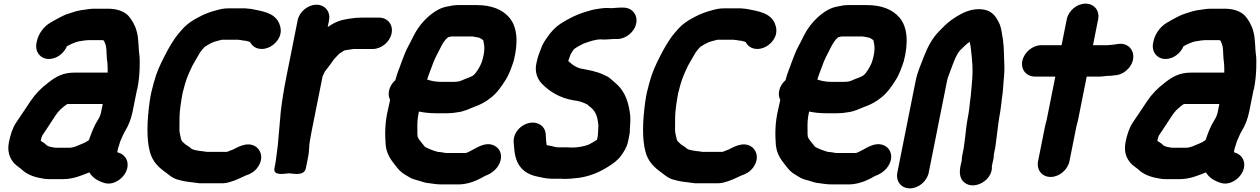

<svg xmlns="http://www.w3.org/2000/svg" viewBox="-20 -804 6943 1058"><path d="M641.2 -21C641.4 -22.2 642.1 -24.3 643.5 -27.1C653.5 -47.8 658.1 -63 668.1 -79.6C688.5 -113 702.5 -147.9 711.1 -191L733.7 -304C734.4 -307.4 736.4 -312.7 737.3 -317C744.4 -352.6 748.2 -390.3 749.3 -424.3C749.8 -450.7 751.5 -485 746.6 -511.9C744.8 -521.9 744.8 -541.2 743.4 -557.9L741 -586.2C739.6 -598.5 739 -607.6 736.9 -616.2L732.4 -634.2C724.9 -663.7 706.3 -696 687.7 -716.7C662.8 -742.7 623 -756 574.9 -756H511.9C501 -756 488.2 -756.4 476.1 -754.8C441.8 -750 410.1 -747.6 374.6 -734.3C357.6 -728.6 340.2 -724.2 318.4 -712.5L303.5 -704.8C289.8 -698.1 267.4 -684.8 255.5 -677.8C222.8 -658.6 191.7 -619.4 182.8 -575L181 -566C171.7 -519.4 202 -479 249.6 -479C293.3 -479 332.5 -510.9 348.8 -549.3C350.7 -550.4 352.1 -551.1 353.8 -551.9L373.8 -561.9C385.9 -567.4 403.8 -574.6 416.1 -576.3C436.4 -579.9 455.4 -583 475.4 -583H540.4C544.3 -583 548.1 -582.5 551.1 -581.3C556.5 -573.3 559.3 -565 563.9 -549.8C568.5 -525.4 566.2 -489.5 572 -455.5L573 -437.4C573.1 -425.2 573.5 -414.8 573.4 -404H391.7C325.3 -404 287.7 -381 245.7 -348.4C204.5 -316.6 175.1 -287.2 145.9 -243.5L129 -217.8C108.8 -189 88.2 -156 69.4 -129.2C49.8 -101.1 36.8 -59.2 29.2 -21C18.6 31.9 34.4 70 59.2 96.8C73.5 111.8 91.2 121.8 100.3 130.5C126 155 162.4 170.4 204.3 177.6L220.6 180.6C228.6 182.1 238.1 183 247.5 183H328.5C382.5 183 428.1 163.5 472.3 146C489.6 175.1 518.8 193.3 554.3 204C603.5 219.2 654.3 183.1 673.1 145C698.9 92.5 672.2 48.9 635.2 37.9C632.1 37 630 36.5 627.9 35.7C627.4 34.6 627 33.5 626.6 31.9L630.3 13.7C633.6 3.3 639 -9.8 641.2 -21ZM205.6 -33C207.4 -42 210.9 -53.7 212.6 -56.8C213.3 -57.7 214.3 -59 215 -60.2C231.9 -87 253.2 -116.1 272.3 -147L286.2 -168.2C302.8 -191.8 309.5 -198.5 335.8 -220.4C339.7 -223.2 346.3 -227.9 350.8 -231H546.1L536.2 -181.6L531.7 -167.6C528.8 -159.7 525.2 -152.3 519.9 -144.2C498.1 -110.3 483.5 -71.2 470.1 -32L452.5 -20.9C442.5 -15.5 436.9 -13.7 427.5 -9.7C402.8 0.7 384.6 10 363 10H288C285.5 10 282.7 9.8 280.4 9.4L263 6.2C254.4 5.5 238.5 -1.1 235.6 -4.7C228.9 -13.1 219.6 -18 207.8 -25.5C207.2 -26 205.2 -27.3 204.2 -28.1C204.6 -29.3 205.3 -31.3 205.6 -33Z M1287.9 -585.3C1288.3 -585.3 1288.8 -585.2 1289.2 -585.1L1306.7 -583.3C1314.9 -581.6 1322.6 -579.8 1335.5 -579.1C1343.4 -576.7 1351.8 -574.8 1357.6 -572.8C1366.1 -556.2 1380.1 -542.3 1402.3 -536.7C1449.6 -524.8 1501 -557.2 1520.1 -601.1C1530.9 -626.1 1528.2 -652.3 1518.9 -674.1C1493.9 -734.8 1425 -742.1 1365.5 -754.5C1365 -754.6 1364 -754.8 1363.2 -754.9L1344.1 -756.8C1334.5 -758.2 1323.4 -758.7 1311.5 -758H1238.3C1215 -758 1194.8 -753.9 1174.4 -748C1137.3 -738.4 1106.9 -727.1 1072.6 -708.4C1039.4 -691 1011.9 -673.6 984.7 -643L966.3 -621.9C935.6 -586.4 906.9 -534.9 885.4 -492.3C862.6 -447.2 842.7 -406.2 827.8 -349.6C816.6 -307.3 810.7 -287.8 804.3 -241.4C790.5 -139.7 786.2 -39.9 805.9 32.6C821 88.7 855.7 119.7 896.7 149L906.8 156.8C921.6 168.1 938 181.5 966 187.4C991 194.8 1018 198.8 1047.9 201.8L1062.2 203.7C1071.3 205.6 1084.5 206.7 1098.6 206H1200.9C1216.8 206 1232.2 203.8 1247 198.8C1278.1 190.6 1309.4 174.4 1335.8 162.4C1358.8 155.7 1383.5 141.5 1400.5 117.2C1435.6 67 1416.8 18.8 1385 1.1C1337.7 -25.1 1283.9 11 1262.7 20.6C1256.5 23.5 1245 26.3 1230.7 33H1120.8C1115 31.9 1108.6 30.8 1102.7 30.2L1085.1 28.2C1063.7 25.7 1040 20 1036.3 16.5C1024.4 5.1 1012.4 -0.7 1001.9 -8.2C997.5 -11.3 995.5 -14.6 984.8 -24C982.2 -26.3 982.1 -26.1 977.9 -37C974.2 -55.5 969.7 -68.9 968.7 -86.5C968.7 -112.8 968.9 -135.5 969.4 -164.3C970.5 -197.2 978.1 -250.6 986.4 -292.3C989.1 -303.2 993.4 -319.4 998 -336C1009.7 -377.3 1022.2 -404.2 1040.2 -441.9C1048.7 -458.3 1072.1 -496.9 1082.6 -515.4L1091.6 -527.1C1099.5 -536.5 1103.7 -541.8 1108.6 -546.2C1127.3 -558.3 1153.4 -573.3 1170 -576.5C1183.2 -579 1198 -585 1203.8 -585H1283.8C1287 -585 1285.6 -585 1287.9 -585.3Z M1510.8 -3.6C1505 36.4 1502.3 73.4 1495.2 109L1492.4 123C1483.2 169.4 1555.8 151 1572.9 151C1590.5 151 1656.2 169.4 1665.4 123L1678.2 59C1685.2 24.1 1682 0.1 1687.5 -27.5C1690.4 -45.6 1693.4 -62 1697 -80L1757.6 -383.7C1758.7 -387 1765.7 -399.5 1770.7 -410.7C1790.4 -435.3 1800 -448.2 1819 -475.3C1827.9 -486.9 1835.9 -493.5 1850.4 -508.9C1862.7 -516.6 1872.8 -523.7 1877.1 -525.6C1883.1 -528.3 1899.2 -529.4 1917.4 -532.3L1927.7 -534H2033.6C2081.4 -534 2128.3 -572.5 2137.9 -620.5C2147.5 -668.5 2115.9 -707 2068.1 -707H1973.1C1965.2 -707 1959.9 -706.8 1950.7 -706C1942.4 -705.9 1935.2 -705.3 1925.7 -703.7L1910 -701.8C1903.4 -701 1898.5 -699.6 1891.2 -698.8C1858.3 -693.9 1827.6 -682.3 1804.2 -667L1785.8 -655L1793.1 -692C1802.6 -739.4 1771 -778 1723.8 -778C1676.6 -778 1629.6 -739.4 1620.1 -692L1556.3 -372C1544 -310.5 1534.3 -248.5 1527.4 -191.6C1522.4 -129.9 1515.9 -66.7 1510.8 -3.6Z M2392.7 33.1C2368 26.3 2342.1 16.3 2321.7 5.4L2291.2 -32.7C2287.3 -37.6 2286.2 -40.5 2281.6 -49.7C2279.9 -56.8 2279.7 -68.9 2279.9 -87C2279.2 -122.9 2279.4 -149.4 2288.5 -189.3C2314.7 -183.8 2347.2 -180 2378.9 -180H2444.9C2464.7 -180 2481.6 -181.7 2500.5 -185.2C2538.3 -189.3 2570 -206.6 2591.9 -214.7C2627.4 -227.1 2658 -243.3 2687.9 -268C2721.5 -294.8 2743.4 -328.3 2763.6 -359.8C2785.3 -392.8 2796.7 -427.1 2809.5 -464.5C2809.6 -464.9 2809.9 -465.8 2810.1 -466.4C2836 -565.5 2832.8 -655.8 2784.5 -709.4C2748 -751.1 2688.8 -776 2607.9 -776H2500.9C2486.7 -776 2473.1 -774.3 2457.2 -770.4L2436.8 -766.5C2416.6 -762.1 2397.9 -753.7 2378.1 -741.1C2336.1 -713.7 2300.1 -676 2272.9 -631.4C2257.3 -605.4 2243.5 -573.3 2230.3 -550.3C2214.9 -521.4 2204.1 -493 2192.2 -460.7C2182 -429.7 2168 -401.2 2158.6 -362.3C2140.7 -346.8 2128.1 -326.2 2123.7 -304C2120 -285.7 2121.5 -269.4 2129.6 -253.3L2128.8 -249.5C2124.8 -232.4 2121.1 -215.6 2117.8 -199.5C2100.4 -126.8 2100.8 -62.3 2105.2 -6.2C2109.8 44.4 2133.8 76.4 2157.2 105.7L2170.8 122.7C2177.2 130.6 2183.3 137.1 2190.4 143C2202.9 154.8 2220.8 162.6 2230 169.2C2245.5 180.3 2267.6 186.6 2287 191.3C2303.1 195.6 2318.7 203.8 2347.7 205.9C2364.4 207.9 2383.6 212 2407.7 212H2510.7C2530.2 212 2548.4 208 2560.1 205.3C2592 197.7 2624.8 181.6 2650.7 166.4C2676.2 157.3 2712 137.7 2730.2 101.2C2755.7 50.3 2732.4 6.2 2693.4 -6.1C2654.3 -18.3 2616.5 3.8 2582.2 22.8C2567.3 30.9 2552 39 2545.2 39H2439.2C2429.2 39 2414.8 33.9 2392.7 33.1ZM2466.4 -603H2584.2C2600.6 -600 2602.1 -600 2620.8 -596.2L2635.5 -588C2637.5 -586.7 2637.9 -586.6 2642.9 -581.9C2645.1 -573.8 2645.5 -566.5 2647.8 -555.3C2650.1 -543.2 2648.9 -520.2 2644.4 -498C2642.1 -486.2 2638 -472.9 2634 -459.7C2623.9 -434.5 2604.6 -402.5 2590.3 -390.7C2575.8 -378.6 2550.3 -372.9 2518.4 -358.4C2511.8 -355.4 2496.7 -353 2479.5 -353H2410.5C2382.3 -353 2356.5 -357.8 2333.7 -365.7C2336.1 -373.2 2338.8 -381.6 2341.1 -387.9L2358.4 -434.2C2372.2 -475.3 2385.7 -498.3 2405.1 -536.7C2419.2 -564.8 2429.3 -582.8 2449.1 -598.8C2458.3 -601.2 2465.1 -603 2466.4 -603Z M3093.7 182C3114.6 182 3134.7 179.4 3150 177.9L3170.4 175.9C3170.7 175.8 3171.3 175.8 3171.7 175.7C3236.7 166 3288.7 141.8 3336.6 111.2C3358.1 97.4 3383.1 80.2 3402.3 53.8C3416.6 34.6 3434.6 7.1 3441 -25L3445.2 -46C3447.4 -57.3 3450.5 -69.7 3450.5 -79.9C3450.5 -103.2 3455.4 -136.9 3452.9 -165C3446.1 -232.9 3426.8 -295.3 3381 -337.6C3366.2 -351.9 3359.3 -355.9 3349.9 -365.2C3335.6 -379.5 3320.8 -385.4 3307.3 -391.9C3268.4 -410.5 3225.1 -417.8 3179.1 -426.5C3157.6 -431.7 3137.3 -444.6 3122 -458.6C3118.3 -462.2 3114.5 -465.1 3111.4 -467.7L3111.7 -469.4C3114.2 -476.9 3119.9 -491.2 3124.1 -504.3C3131.4 -516 3139.3 -529.7 3142.8 -533.3C3144.4 -534.1 3146 -535.1 3147.5 -536.2C3161.8 -546.9 3176.9 -555 3196.6 -564.1C3228 -575.1 3259.5 -587 3291.2 -587C3296.7 -587 3303.9 -586 3311 -586C3329.6 -586 3347.6 -589 3358.6 -589H3381.6C3428.2 -589 3476.3 -627.4 3485.8 -675C3495.2 -722.2 3463.3 -762 3416.1 -762H3393.1C3377.6 -762 3363.9 -759.2 3351.4 -759C3343.8 -759.5 3333.2 -760 3325.7 -760C3314 -760 3302.7 -759.3 3291.7 -757.7C3269.6 -754.7 3248.5 -751.9 3220.7 -742.8C3163.9 -727.3 3115.5 -703.2 3069.6 -674C3040.8 -654.9 3016.9 -629.6 2997.7 -601.3C2984.6 -583.4 2969.2 -561.8 2959.5 -532C2950.9 -511.4 2942.5 -487.8 2937.2 -461.9C2922.7 -407.6 2943.4 -364 2969.1 -339.6C3011.1 -298.5 3062 -265.4 3138.8 -251.4C3139.3 -251.3 3140.2 -251.2 3140.9 -251.1C3168.8 -248.5 3195.1 -239.4 3216.2 -228.2C3220.7 -223.3 3229.2 -217 3232.9 -214.2C3256 -196.4 3269.8 -171.2 3274.9 -133.1L3277.5 -113.1C3277.9 -100.1 3274.9 -78.8 3274.5 -57.6L3269.8 -34.1C3256.3 -24.8 3239.4 -15.1 3222.6 -6.6C3197.6 2.3 3166.2 8.9 3134.2 9C3125.9 8.4 3116.5 8 3106.4 8H3056.4C3052.9 8 3051.4 7.6 3049.1 7.3L3037.3 5.5C3030.3 3.3 3018.4 0.3 3007.7 -1.6C2989.2 -5 2993.1 2.2 2989.2 -30.9L2987.2 -65.6C2985.1 -88.5 2974.1 -106.1 2956.1 -117.3C2898.4 -153.4 2804.2 -97.4 2810.6 -18.1L2813.8 15.8C2819.9 99.8 2858.2 152.7 2943.9 169.6C2967.3 173.4 2987.8 181 3021.9 181H3071.9C3080.3 181 3086.7 182 3093.7 182Z M4018.9 -585.3C4019.3 -585.3 4019.8 -585.2 4020.2 -585.1L4037.7 -583.3C4045.9 -581.6 4053.6 -579.8 4066.5 -579.1C4074.4 -576.7 4082.8 -574.8 4088.6 -572.8C4097.1 -556.2 4111.1 -542.3 4133.3 -536.7C4180.6 -524.8 4232 -557.2 4251.1 -601.1C4261.9 -626.1 4259.2 -652.3 4249.9 -674.1C4224.9 -734.8 4156 -742.1 4096.5 -754.5C4096 -754.6 4095 -754.8 4094.2 -754.9L4075.1 -756.8C4065.5 -758.2 4054.4 -758.7 4042.5 -758H3969.3C3946 -758 3925.8 -753.9 3905.4 -748C3868.3 -738.4 3837.9 -727.1 3803.6 -708.4C3770.4 -691 3742.9 -673.6 3715.7 -643L3697.3 -621.9C3666.6 -586.4 3637.9 -534.9 3616.4 -492.3C3593.6 -447.2 3573.7 -406.2 3558.8 -349.6C3547.6 -307.3 3541.7 -287.8 3535.3 -241.4C3521.5 -139.7 3517.2 -39.9 3536.9 32.6C3552 88.7 3586.7 119.7 3627.7 149L3637.8 156.8C3652.6 168.1 3669 181.5 3697 187.4C3722 194.8 3749 198.8 3778.9 201.8L3793.2 203.7C3802.3 205.6 3815.5 206.7 3829.6 206H3931.9C3947.8 206 3963.2 203.8 3978 198.8C4009.1 190.6 4040.4 174.4 4066.8 162.4C4089.8 155.7 4114.5 141.5 4131.5 117.2C4166.6 67 4147.8 18.8 4116 1.1C4068.7 -25.1 4014.9 11 3993.7 20.6C3987.5 23.5 3976 26.3 3961.7 33H3851.8C3846 31.9 3839.6 30.8 3833.7 30.2L3816.1 28.2C3794.7 25.7 3771 20 3767.3 16.5C3755.4 5.1 3743.4 -0.7 3732.9 -8.2C3728.5 -11.3 3726.5 -14.6 3715.8 -24C3713.2 -26.3 3713.1 -26.1 3708.9 -37C3705.2 -55.5 3700.7 -68.9 3699.7 -86.5C3699.7 -112.8 3699.9 -135.5 3700.4 -164.3C3701.5 -197.2 3709.1 -250.6 3717.4 -292.3C3720.1 -303.2 3724.4 -319.4 3729 -336C3740.7 -377.3 3753.2 -404.2 3771.2 -441.9C3779.7 -458.3 3803.1 -496.9 3813.6 -515.4L3822.6 -527.1C3830.5 -536.5 3834.7 -541.8 3839.6 -546.2C3858.3 -558.3 3884.4 -573.3 3901 -576.5C3914.2 -579 3929 -585 3934.8 -585H4014.8C4018 -585 4016.6 -585 4018.9 -585.3Z M4542.7 33.1C4518 26.3 4492.1 16.3 4471.7 5.4L4441.2 -32.7C4437.3 -37.6 4436.2 -40.5 4431.6 -49.7C4429.9 -56.8 4429.7 -68.9 4429.9 -87C4429.2 -122.9 4429.4 -149.4 4438.5 -189.3C4464.7 -183.8 4497.2 -180 4528.9 -180H4594.9C4614.7 -180 4631.6 -181.7 4650.5 -185.2C4688.3 -189.3 4720 -206.6 4741.9 -214.7C4777.4 -227.1 4808 -243.3 4837.9 -268C4871.5 -294.8 4893.4 -328.3 4913.6 -359.8C4935.3 -392.8 4946.7 -427.1 4959.5 -464.5C4959.6 -464.9 4959.9 -465.8 4960.1 -466.4C4986 -565.5 4982.8 -655.8 4934.5 -709.4C4898 -751.1 4838.8 -776 4757.9 -776H4650.9C4636.7 -776 4623.1 -774.3 4607.2 -770.4L4586.8 -766.5C4566.6 -762.1 4547.9 -753.7 4528.1 -741.1C4486.1 -713.7 4450.1 -676 4422.9 -631.4C4407.3 -605.4 4393.5 -573.3 4380.3 -550.3C4364.9 -521.4 4354.1 -493 4342.2 -460.7C4332 -429.7 4318 -401.2 4308.6 -362.3C4290.7 -346.8 4278.1 -326.2 4273.7 -304C4270 -285.7 4271.5 -269.4 4279.6 -253.3L4278.8 -249.5C4274.8 -232.4 4271.1 -215.6 4267.8 -199.5C4250.4 -126.8 4250.8 -62.3 4255.2 -6.2C4259.8 44.4 4283.8 76.4 4307.2 105.7L4320.8 122.7C4327.2 130.6 4333.3 137.1 4340.4 143C4352.9 154.8 4370.8 162.6 4380 169.2C4395.5 180.3 4417.6 186.6 4437 191.3C4453.1 195.6 4468.7 203.8 4497.7 205.9C4514.4 207.9 4533.6 212 4557.7 212H4660.7C4680.2 212 4698.4 208 4710.1 205.3C4742 197.7 4774.8 181.6 4800.7 166.4C4826.2 157.3 4862 137.7 4880.2 101.2C4905.7 50.3 4882.4 6.2 4843.4 -6.1C4804.3 -18.3 4766.5 3.8 4732.2 22.8C4717.3 30.9 4702 39 4695.2 39H4589.2C4579.2 39 4564.8 33.9 4542.7 33.1ZM4616.4 -603H4734.2C4750.6 -600 4752.1 -600 4770.8 -596.2L4785.5 -588C4787.5 -586.7 4787.9 -586.6 4792.9 -581.9C4795.1 -573.8 4795.5 -566.5 4797.8 -555.3C4800.1 -543.2 4798.9 -520.2 4794.4 -498C4792.1 -486.2 4788 -472.9 4784 -459.7C4773.9 -434.5 4754.6 -402.5 4740.3 -390.7C4725.8 -378.6 4700.3 -372.9 4668.4 -358.4C4661.8 -355.4 4646.7 -353 4629.5 -353H4560.5C4532.3 -353 4506.5 -357.8 4483.7 -365.7C4486.1 -373.2 4488.8 -381.6 4491.1 -387.9L4508.4 -434.2C4522.2 -475.3 4535.7 -498.3 4555.1 -536.7C4569.2 -564.8 4579.3 -582.8 4599.1 -598.8C4608.3 -601.2 4615.1 -603 4616.4 -603Z M5290.8 10.8 5282.4 53C5280.5 62.5 5279.7 70.2 5279.5 81.1C5278.5 84.7 5276.7 91.8 5275.6 97L5272.6 112C5265.3 148.7 5268.7 181.5 5294.5 202.1C5349 245.8 5451.7 189.6 5445.8 111.3L5448.6 97C5450.9 85.8 5457.3 65.6 5456.2 49L5464.6 7C5464.7 6.7 5464.8 6.1 5464.8 5.7C5471.6 -40.7 5474.7 -75.8 5480.8 -119.4L5485.9 -154.7C5488.4 -167.5 5490.9 -181.6 5492.4 -192.6L5496.4 -222.7C5497.9 -234.1 5498.4 -244.1 5500.7 -259.1C5508.4 -306.8 5508.2 -342.8 5512.9 -385.7C5515.7 -423.1 5515 -448.1 5512.9 -483.9C5511.9 -527.8 5510.7 -571.9 5501.9 -614.2C5497.5 -639.5 5494.9 -662.3 5480.3 -688.1C5466.3 -714.2 5445.7 -742.3 5404.6 -750.5C5359.6 -759.6 5314.6 -746.8 5281.2 -729.7C5258.2 -717.6 5246.6 -711.3 5222.9 -694.1C5191.5 -671.3 5177.4 -654.1 5154.5 -631.5C5114.4 -590 5092.4 -545.8 5070.3 -490.4C5056 -450.4 5036 -410.5 5025.7 -359L4924.7 147C4915.1 194.8 4945.8 234 4993.8 234C5041.8 234 5088.1 194.8 5097.7 147L5198.7 -359C5200.5 -368.2 5203 -376.5 5206.5 -385.3C5226.9 -438.9 5244.4 -495.6 5268.7 -524.8C5290.1 -544.6 5305.5 -562.9 5323.7 -573.6C5326.7 -557.8 5329.9 -542.4 5331.4 -522.9C5337.3 -473.4 5342 -419.5 5337.3 -366.5C5332.8 -325 5332.1 -290.7 5326 -250.3C5321.4 -210.9 5319.8 -189.2 5312.3 -152C5305.2 -116.1 5302.1 -78.1 5298.2 -46C5296.1 -35 5295.8 -23.9 5294.6 -18C5292.8 -9 5292.5 -1 5290.8 10.8Z M5858.3 -698 5829.8 -555H5717.8C5669.9 -555 5622.9 -515.4 5613.4 -468C5603.9 -420.1 5635.9 -382 5683.3 -382H5795.3L5747.3 -142C5746 -135.3 5741.5 -122.6 5739 -110L5700.2 84C5690.7 131.8 5721.4 171 5769.4 171C5817.4 171 5863.7 131.8 5873.2 84L5912 -110C5913.2 -116.1 5917.7 -128.7 5920.3 -142L5968.3 -382H6041.3C6057.3 -382 6072.9 -386 6087.1 -386C6099.2 -386 6108.7 -386.8 6123.1 -389.2L6134.2 -390.2C6158.7 -394.5 6181 -407.4 6198.3 -426.8C6254.2 -489.6 6216.7 -574 6139.8 -561.6L6128.2 -559.6C6113.6 -557 6095 -556.5 6083.2 -555H6002.8L6031.3 -698C6040.8 -745.4 6009.2 -784 5962 -784C5914.8 -784 5867.8 -745.4 5858.3 -698Z M6794.2 -21C6794.4 -22.2 6795.1 -24.3 6796.5 -27.1C6806.5 -47.8 6811.1 -63 6821.1 -79.6C6841.5 -113 6855.5 -147.9 6864.1 -191L6886.7 -304C6887.4 -307.4 6889.4 -312.7 6890.3 -317C6897.4 -352.6 6901.2 -390.3 6902.3 -424.3C6902.8 -450.7 6904.5 -485 6899.6 -511.9C6897.8 -521.9 6897.8 -541.2 6896.4 -557.9L6894 -586.2C6892.6 -598.5 6892 -607.6 6889.9 -616.2L6885.4 -634.2C6877.9 -663.7 6859.3 -696 6840.7 -716.7C6815.8 -742.7 6776 -756 6727.9 -756H6664.9C6654 -756 6641.2 -756.4 6629.1 -754.8C6594.8 -750 6563.1 -747.6 6527.6 -734.3C6510.6 -728.6 6493.2 -724.2 6471.4 -712.5L6456.5 -704.8C6442.8 -698.1 6420.4 -684.8 6408.5 -677.8C6375.8 -658.6 6344.7 -619.4 6335.8 -575L6334 -566C6324.7 -519.4 6355 -479 6402.6 -479C6446.3 -479 6485.5 -510.9 6501.8 -549.3C6503.7 -550.4 6505.1 -551.1 6506.8 -551.9L6526.8 -561.9C6538.9 -567.4 6556.8 -574.6 6569.1 -576.3C6589.4 -579.9 6608.4 -583 6628.4 -583H6693.4C6697.3 -583 6701.1 -582.5 6704.1 -581.3C6709.5 -573.3 6712.3 -565 6716.9 -549.8C6721.5 -525.4 6719.2 -489.5 6725 -455.5L6726 -437.4C6726.1 -425.2 6726.5 -414.8 6726.4 -404H6544.7C6478.3 -404 6440.7 -381 6398.7 -348.4C6357.5 -316.6 6328.1 -287.2 6298.9 -243.5L6282 -217.8C6261.8 -189 6241.2 -156 6222.4 -129.2C6202.8 -101.1 6189.8 -59.2 6182.2 -21C6171.6 31.9 6187.4 70 6212.2 96.8C6226.5 111.8 6244.2 121.8 6253.3 130.5C6279 155 6315.4 170.4 6357.3 177.6L6373.6 180.6C6381.6 182.1 6391.1 183 6400.5 183H6481.5C6535.5 183 6581.1 163.5 6625.3 146C6642.6 175.1 6671.8 193.3 6707.3 204C6756.5 219.2 6807.3 183.1 6826.1 145C6851.9 92.5 6825.2 48.9 6788.2 37.9C6785.1 37 6783 36.5 6780.9 35.7C6780.4 34.6 6780 33.5 6779.6 31.9L6783.3 13.7C6786.6 3.3 6792 -9.8 6794.2 -21ZM6358.6 -33C6360.4 -42 6363.9 -53.7 6365.6 -56.8C6366.3 -57.7 6367.3 -59 6368 -60.2C6384.9 -87 6406.2 -116.1 6425.3 -147L6439.2 -168.2C6455.8 -191.8 6462.5 -198.5 6488.8 -220.4C6492.7 -223.2 6499.3 -227.9 6503.8 -231H6699.1L6689.2 -181.6L6684.7 -167.6C6681.8 -159.7 6678.2 -152.3 6672.9 -144.2C6651.1 -110.3 6636.5 -71.2 6623.1 -32L6605.5 -20.9C6595.5 -15.5 6589.9 -13.7 6580.5 -9.7C6555.8 0.7 6537.6 10 6516 10H6441C6438.5 10 6435.7 9.8 6433.4 9.4L6416 6.2C6407.4 5.5 6391.5 -1.1 6388.6 -4.7C6381.9 -13.1 6372.6 -18 6360.8 -25.5C6360.2 -26 6358.2 -27.3 6357.2 -28.1C6357.6 -29.3 6358.3 -31.3 6358.6 -33Z"/></svg>

Font: Smoothie
Style: BdIt
Weight: 700
Foundry: Cannot Into Space Fonts
Version: Version 0.8